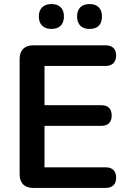

<svg xmlns="http://www.w3.org/2000/svg" viewBox="-20 -929 637 949"><path d="M145 0Q112 0 94.5 -17.5Q77 -35 77 -68V-637Q77 -670 94.5 -687.5Q112 -705 145 -705H502Q527 -705 540.5 -692Q554 -679 554 -655Q554 -630 540.5 -616.5Q527 -603 502 -603H200V-409H480Q506 -409 519 -396Q532 -383 532 -358Q532 -333 519 -320Q506 -307 480 -307H200V-102H502Q527 -102 540.5 -89Q554 -76 554 -51Q554 -26 540.5 -13Q527 0 502 0ZM423 -786Q393 -786 377 -802Q361 -818 361 -848Q361 -877 377 -893Q393 -909 423 -909Q452 -909 468 -893Q484 -877 484 -848Q484 -818 468.5 -802Q453 -786 423 -786ZM234 -786Q205 -786 188.5 -802Q172 -818 172 -848Q172 -877 188.5 -893Q205 -909 234 -909Q264 -909 280 -893Q296 -877 296 -848Q296 -818 280 -802Q264 -786 234 -786Z"/></svg>

Font: Nunito ExtraLight
Style: Regular
Weight: 200
Designer: Vernon Adams
Foundry: Vernon Adams
Version: Version 3.602